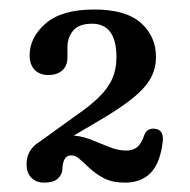

<svg xmlns="http://www.w3.org/2000/svg" viewBox="-20 -735 408 412"><path d="M84.4 -412.3 60.3 -427.4 139.6 -484.6Q172.7 -507.2 192.4 -526.6Q212.2 -546 221 -566.4Q229.9 -586.8 229.9 -611.8Q229.9 -648.5 216.6 -666.3Q203.4 -684.1 177.6 -684.1Q149.2 -684.1 137 -669.3Q124.7 -654.5 124.7 -633.7V-611.7Q124.7 -593.8 113.6 -583.9Q102.5 -574 83.6 -574Q65.5 -574 54.5 -585Q43.6 -596.1 43.6 -616.4Q43.6 -654.7 78 -684.7Q112.5 -714.6 182.1 -714.6Q249.9 -714.6 282.3 -685.9Q314.7 -657.1 314.7 -612.5Q314.7 -588.4 303.6 -567.7Q292.4 -547.1 267.2 -526.3Q242 -505.5 200.2 -480.5ZM37 -382.7Q37 -410.6 59.9 -427.5Q82.8 -444.3 129.5 -444.3Q152.1 -444.3 173 -436.2Q193.9 -428.1 213.4 -420Q232.9 -411.9 251 -411.9Q265.8 -411.9 275 -419.8Q284.1 -427.7 289.6 -445.2Q292.7 -453.2 298.6 -456.4Q304.4 -459.6 310.9 -458.8Q331.8 -457.5 329.3 -432Q324.1 -385.8 303.7 -364.4Q283.3 -343.1 248.2 -343.1Q221.2 -343.1 202.8 -352.6Q184.3 -362.1 167.1 -378.9Q155.1 -390.4 148.2 -395.9Q141.2 -401.5 132.7 -401.5Q123.2 -401.5 118.9 -394Q114.5 -386.5 113.9 -373.1Q113.3 -359.6 103.7 -351.3Q94.1 -343.1 74.8 -343.1Q57.8 -343.1 47.4 -353.5Q37 -363.9 37 -382.7Z"/></svg>

Font: Fraunces SuperSoft
Style: Regular
Weight: 900
Version: Version 1.000;[b76b70a41]